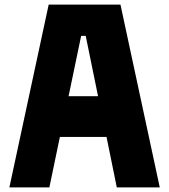

<svg xmlns="http://www.w3.org/2000/svg" viewBox="-20 -820 740 840"><path d="M21 0 193 -800H507L679 0H491L446 -221H242L196 0ZM335 -663 280 -399H409L355 -663Z"/></svg>

Font: Martian Mono ExtraBold
Style: Regular
Weight: 800
Monospace: yes
Designer: Roman Shamin
Foundry: Evil Martians
Version: Version 1.000; ttfautohint (v1.8.4.7-5d5b)